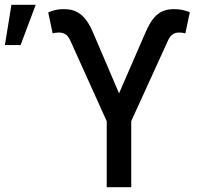

<svg xmlns="http://www.w3.org/2000/svg" viewBox="-42 -775 836 795"><path d="M501.4 0V-273.4L653.8 -607.6C664.1 -630.7 679 -640.3 699.9 -640.3C709.9 -640.3 721.2 -638.5 725.5 -636.7L744 -724.4C721.2 -733.3 702.4 -737.2 678.6 -737.2C615.1 -737.2 586.6 -701.7 558.6 -636.4L451 -388.5L344.5 -637.4C312.1 -715.2 274.1 -737.2 222.7 -737.2C198.9 -737.2 180.4 -733.7 157.7 -723.4L176.1 -636.7C180 -638.5 192.8 -640.3 201.7 -640.3C223.4 -640.3 238.6 -630.7 248.9 -607.6L399.9 -273.1V0ZM43.3 -588.4 105.8 -755H5.3L-21.7 -588.4Z"/></svg>

Font: Inter 465
Style: Regular
Weight: 400
Designer: Rasmus Andersson
Foundry: rsms
Version: Version 3.019;Glyphs 3.1.2 (3151)